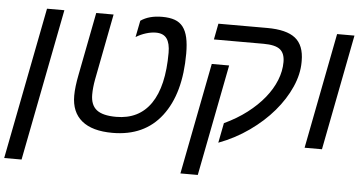

<svg xmlns="http://www.w3.org/2000/svg" viewBox="-55 -706 1871 991"><g transform="rotate(5 880.5 -210.5)"><path d="M151 -599H241L88 188H-2Z M543 10Q438 10 384 -34.5Q330 -79 330 -164Q330 -209 343 -274L406 -599H496L430 -257Q422 -214 422 -178Q422 -124 453.5 -99Q485 -74 555 -74Q673 -74 734.5 -163.5Q796 -253 796 -427Q796 -476 778.5 -500.5Q761 -525 722 -525Q698 -525 670.5 -516.5Q643 -508 619 -493L636 -579Q679 -609 747 -609Q786 -609 812.5 -599.5Q839 -590 855.5 -568.5Q872 -547 879.5 -513Q887 -479 887 -431Q887 -223 797 -106Q708 10 543 10Z M1113 -389 1001 188H911L1023 -389ZM1039 -599H1292Q1392 -599 1438 -562.5Q1484 -526 1484 -445V-439Q1484 -376 1454.5 -309.5Q1425 -243 1373 -182Q1321 -121 1249 -70Q1177 -19 1092 13L1112 -90Q1178 -121 1229.5 -160.5Q1281 -200 1317 -244.5Q1353 -289 1372 -336.5Q1391 -384 1391 -431Q1391 -476 1366 -496Q1341 -516 1280 -516H1023Z M1654 -599H1744L1628 0H1538Z"/></g></svg>

Font: Libra Sans Modern
Style: Italic
Weight: 400
Italic angle: -12°
Foundry: Stefan Peev, Context Ltd
Version: Version 1.000